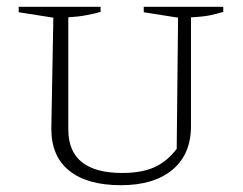

<svg xmlns="http://www.w3.org/2000/svg" viewBox="-20 -538 714 565"><path d="M336 7Q237 7 184 -35.5Q131 -78 131 -159L137 -486L35 -502V-518H276V-503Q259 -498 235.5 -493.5Q212 -489 181 -487V-157Q181 -29 340 -29Q397 -29 434.5 -46Q472 -63 500 -100L504 -486L403 -502V-518H637V-503Q620 -498 600.5 -493.5Q581 -489 542 -487V-167Q542 -84 487.5 -38.5Q433 7 336 7Z"/></svg>

Font: Piazzolla SC ExtraLight
Style: Regular
Weight: 200
Designer: Juan Pablo del Peral
Foundry: Huerta Tipografica
Version: Version 1.330